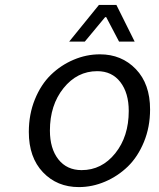

<svg xmlns="http://www.w3.org/2000/svg" viewBox="-20 -741 640 774"><path d="M258.8 -573.2 378.9 -721.2H449.2L522.9 -573.2H460L408.2 -671.9H403.8L321.8 -573.2ZM297.9 13.2Q210 13.2 153.1 -46.6Q96.2 -106.4 96.2 -209Q96.2 -280.3 120.6 -340.3Q145 -400.4 185.3 -439.5Q225.6 -478.5 276.9 -500.2Q328.1 -522 382.8 -522Q470.2 -522 527.6 -462.4Q585 -402.8 585 -299.8Q585 -229 560.3 -168.9Q535.6 -108.9 495.4 -69.8Q455.1 -30.8 403.6 -8.8Q352.1 13.2 297.9 13.2ZM309.1 -55.2Q390.1 -55.2 444.6 -123Q499 -190.9 499 -293.9Q499 -366.2 465.1 -410.2Q431.2 -454.1 372.1 -454.1Q291 -454.1 236.1 -385.7Q181.2 -317.4 181.2 -214.8Q181.2 -142.1 215.3 -98.6Q249.5 -55.2 309.1 -55.2Z"/></svg>

Font: Office Code Pro Italic
Style: Regular
Weight: 400
Italic angle: -9°
Designer: Nathan Rutzky & Paul D. Hunt
Foundry: Adobe Systems Incorporated
Version: Version 1.004;PS 001.004;hotconv 1.0.70;makeotf.lib2.5.58329